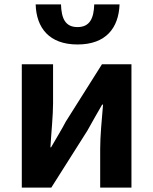

<svg xmlns="http://www.w3.org/2000/svg" viewBox="-20 -852 696 872"><path d="M332 -650C462 -650 519 -726 523 -832H408C406 -769 388 -729 332 -729C276 -729 259 -769 257 -832H142C145 -726 203 -650 332 -650ZM79 0H213L377 -259C395 -292 425 -344 444 -377H448C442 -307 435 -233 435 -176V0H577V-560H443L279 -300C262 -267 231 -216 212 -183H209C213 -252 221 -327 221 -383V-560H79Z"/></svg>

Font: DAIFUKU Sans JP
Style: Bold
Weight: 700
Designer: Original font ‘Source Han Sans JP’ : Ryoko NISHIZUKA  (kana, bopomofo & ideographs); Paul D. Hunt (Latin, Greek & Cyrill
Foundry: Daifuku
Version: Version 1.001